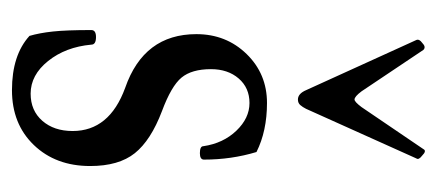

<svg xmlns="http://www.w3.org/2000/svg" viewBox="-230 -506 748 329"><g transform="rotate(90 144.5 -342.0)"><path d="M135 12Q75 12 42 -18Q37 -35 34.5 -58Q32 -81 32 -124Q32 -132 44 -132Q57 -132 57 -124Q61 -80 85 -50Q109 -20 141 -20Q170 -20 187.5 -40Q205 -60 205 -92Q205 -155 131 -182Q39 -214 39 -304Q39 -355 73 -390Q107 -425 157 -425Q205 -425 241 -407Q254 -364 254 -317Q254 -310 243 -310Q231 -310 231 -316Q226 -350 204.5 -372.5Q183 -395 157 -395Q131 -395 115 -376.5Q99 -358 99 -329Q99 -296 113.5 -278.5Q128 -261 171 -245Q221 -226 243 -198.5Q265 -171 265 -122Q265 -63 229 -25.5Q193 12 135 12ZM151 -478Q141 -478 135 -492L49 -681Q47 -686 54 -691Q61 -698 66 -693L137 -587Q146 -575 151 -575Q155 -575 164 -587L236 -693Q239 -699 247 -691Q255 -685 252 -681L167 -492Q164 -486 160.5 -482Q157 -478 151 -478Z"/></g></svg>

Font: Junicode Two Beta Condensed
Style: Regular
Weight: 400
Width: 3
Designer: Peter S. Baker
Foundry: Briery Creek Software
Version: Version 1.053; ttfautohint (v1.8.4)